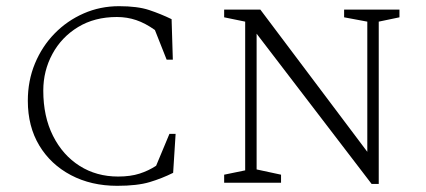

<svg xmlns="http://www.w3.org/2000/svg" viewBox="-20 -591 1377 621"><path d="M359 10Q275 10 209.5 -24.5Q144 -59 107 -120.5Q70 -182 70 -265Q70 -330 93 -385.5Q116 -441 156.5 -482.5Q197 -524 250.5 -547.5Q304 -571 365 -571Q425 -571 462.5 -558.5Q500 -546 535 -529L539 -398H519L481 -494Q450 -516 420.5 -526Q391 -536 358 -536Q286 -536 232.5 -503.5Q179 -471 149.5 -416.5Q120 -362 120 -298Q120 -214 151.5 -151.5Q183 -89 237.5 -54.5Q292 -20 362 -20Q402 -20 431.5 -29.5Q461 -39 485 -55L528 -158H548L540 -32Q504 -14 464 -2Q424 10 359 10Z M705 0V-26L773 -40V-521L705 -535V-560H822L1168 -100V-521L1093 -535V-560H1272V-535L1205 -521V4H1182L810 -482V-43L889 -26V0Z"/></svg>

Font: Spectral SC ExtraLight
Style: Regular
Weight: 275
Designer: Jean-Baptiste Levee
Foundry: Production Type
Version: Version 2.001